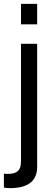

<svg xmlns="http://www.w3.org/2000/svg" viewBox="-38 -749 280 987"><path d="M70 -524H153V109Q153 213 25 218H10L-8 217L-18 215V144L1 145H2Q54 145 65 113Q70 98 70 76ZM153 -729V-624H70V-729Z"/></svg>

Font: Ekushey Bangla
Style: Regular
Weight: 400
Designer: Al Mamun Sumon
Foundry: Al Mamun Sumon
Version: Version 1.0